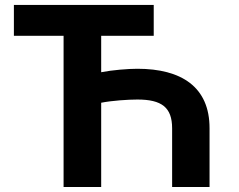

<svg xmlns="http://www.w3.org/2000/svg" viewBox="-20 -747 953 767"><path d="M594.1 -727.3H35.5V-604H234V0H384.2V-336.6C427.9 -345.2 491.8 -349.4 528.8 -349.4C625.4 -349.4 667.6 -318.5 667.6 -234.4V0H817.1V-234.4C817.5 -399.9 704.2 -472.3 528.8 -472.3C492.2 -472.3 428.3 -467.3 384.2 -458.5V-604H594.1Z"/></svg>

Font: Karasuma Gothic
Style: Bold
Weight: 700
Designer: Rasmus Andersson / Ryoko Nishizuka
Foundry: Genbu
Version: Version 1.00